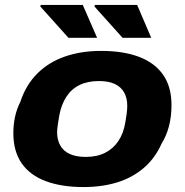

<svg xmlns="http://www.w3.org/2000/svg" viewBox="-20 -745 748 777"><path d="M318 12Q229 12 165 -12Q101 -36 67.5 -84.5Q34 -133 34 -206Q34 -241 41 -273Q48 -305 62 -332Q85 -402 131.5 -448Q178 -494 243.5 -516.5Q309 -539 389 -539Q479 -539 542.5 -515Q606 -491 640 -442.5Q674 -394 674 -320Q674 -274 664 -235Q654 -196 634 -164Q608 -105 562 -65.5Q516 -26 454.5 -7Q393 12 318 12ZM327 -110Q373 -110 406 -127Q439 -144 459.5 -175Q480 -206 487 -249Q491 -271 492.5 -283.5Q494 -296 494.5 -303.5Q495 -311 495 -317Q495 -348 482.5 -370.5Q470 -393 445 -405Q420 -417 380 -417Q334 -417 301 -400.5Q268 -384 248 -352.5Q228 -321 220 -278Q216 -257 214.5 -244.5Q213 -232 212 -224.5Q211 -217 211 -211Q211 -180 223.5 -157Q236 -134 262 -122Q288 -110 327 -110ZM476 -592 362 -719 364 -725H535L592 -592ZM257 -592 143 -719 145 -725H315L373 -592Z"/></svg>

Font: Archivo SemiExpanded ExtraBold
Style: Italic
Weight: 800
Width: 6
Italic angle: -10°
Designer: Hector Gatti
Foundry: Omnibus-Type
Version: Version 2.001